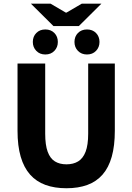

<svg xmlns="http://www.w3.org/2000/svg" viewBox="-20 -990 705 1022"><path d="M333.6 12Q270.4 12 221.9 -5.7Q173.3 -23.4 140.2 -60.6Q107.2 -97.8 90.2 -155.8Q73.3 -213.8 73.3 -293.9V-651.8H220.6V-278.7Q220.6 -218.1 233.8 -182.3Q246.9 -146.5 272.2 -130.9Q297.4 -115.3 333.6 -115.3Q370.2 -115.3 396 -130.9Q421.7 -146.5 435.6 -182.3Q449.4 -218.1 449.4 -278.7V-651.8H591.2V-293.9Q591.2 -213.8 574.8 -155.8Q558.4 -97.8 525.9 -60.6Q493.4 -23.4 445.1 -5.7Q396.8 12 333.6 12ZM221.3 -700Q191.8 -700 173.3 -719.2Q154.7 -738.4 154.7 -766.6Q154.7 -795.6 173.3 -814.4Q191.8 -833.2 221.3 -833.2Q251 -833.2 269.4 -814.4Q287.9 -795.6 287.9 -766.6Q287.9 -738.4 269.4 -719.2Q251 -700 221.3 -700ZM443 -700Q413.5 -700 394.9 -719.2Q376.4 -738.4 376.4 -766.6Q376.4 -795.6 394.9 -814.4Q413.5 -833.2 443 -833.2Q472.6 -833.2 491.1 -814.4Q509.6 -795.6 509.6 -766.6Q509.6 -738.4 491.1 -719.2Q472.6 -700 443 -700ZM264.4 -851.4 144.4 -970.5H249L330.1 -923H334.1L415.3 -970.5H519.8L399.8 -851.4Z"/></svg>

Font: Source Sans 3
Style: Regular
Weight: 200
Designer: Paul D. Hunt
Foundry: Adobe
Version: Version 3.046;hotconv 1.0.118;makeotfexe 2.5.65603